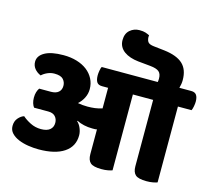

<svg xmlns="http://www.w3.org/2000/svg" viewBox="-125 -1063 1365 1227"><g transform="rotate(15 558.0 -449.5)"><path d="M718 -894Q717 -890 717 -882Q718 -859 728 -848Q738 -837 766 -834L837 -826Q921 -816 960.5 -779.5Q1000 -743 1000 -673Q1000 -647 992 -620H1071Q1095 -620 1105.5 -605Q1116 -590 1116 -561Q1116 -548 1112.5 -529.5Q1109 -511 1104 -502H1014V0Q1003 4 985 7.5Q967 11 943 11Q889 11 869.5 -6.5Q850 -24 850 -63V-502H716V0Q705 4 687 7.5Q669 11 645 11Q591 11 571.5 -6.5Q552 -24 552 -63V-227Q544 -225 536 -225Q528 -225 520 -225Q493 -225 466 -231Q439 -237 418 -248L416 -245Q432 -231 442 -207Q452 -183 452 -160Q452 -87 392.5 -47Q333 -7 224 -7Q190 -7 155 -12.5Q120 -18 91 -30Q62 -42 43.5 -61.5Q25 -81 25 -109Q25 -141 43 -161.5Q61 -182 81 -188Q102 -169 134.5 -152.5Q167 -136 205 -136Q244 -136 264 -152.5Q284 -169 284 -198Q284 -223 268.5 -240Q253 -257 222 -257H128Q120 -267 115 -283Q110 -299 110 -319Q110 -340 115 -356Q120 -372 128 -383H206Q238 -383 255.5 -398Q273 -413 273 -440Q273 -465 256.5 -483Q240 -501 198 -501Q175 -501 153 -491.5Q131 -482 115 -467Q89 -478 73.5 -497.5Q58 -517 58 -543Q58 -582 100.5 -606Q143 -630 224 -630Q272 -630 312 -618Q352 -606 380.5 -584Q409 -562 425 -531Q441 -500 441 -463Q441 -432 427 -404.5Q413 -377 391 -358Q422 -352 456 -352Q480 -352 504 -355Q528 -358 552 -366V-502H512Q487 -502 477 -517.5Q467 -533 467 -563Q467 -575 470 -593Q473 -611 478 -620H849Q850 -626 850.5 -632Q851 -638 851 -643Q851 -675 834 -689Q817 -703 776 -707L694 -715Q666 -718 642 -726Q618 -734 600 -747Q582 -760 572 -778.5Q562 -797 562 -821Q562 -864 588.5 -887Q615 -910 651 -910Q677 -910 691.5 -905Q706 -900 718 -894Z"/></g></svg>

Font: Baloo 2 ExtraBold
Style: Regular
Weight: 800
Designer: Sarang Kulkarni and Ek Type
Foundry: Ek Type
Version: Version 1.640;hotconv 1.0.111;makeotfexe 2.5.65597; ttfautoh